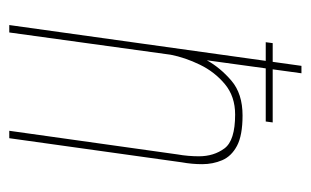

<svg xmlns="http://www.w3.org/2000/svg" viewBox="-148 -522 670 414"><g transform="rotate(90 187.0 -315.0)"><path d="M34 0 122 -630H138L110 -426Q126 -455 154 -479Q182 -503 229 -503Q272 -503 294.5 -491Q317 -479 325.5 -459Q334 -439 334 -416Q334 -405 333 -394Q332 -383 330 -372L278 0H262L313 -363Q315 -374 316 -386Q317 -398 317 -409Q317 -441 300 -464Q283 -487 227 -487Q188 -487 161.5 -465Q135 -443 119.5 -411Q104 -379 98 -348L50 0ZM71 -553 73 -568H244L242 -553Z"/></g></svg>

Font: Alumni Sans Pinstripe
Style: Italic
Weight: 400
Italic angle: -8°
Designer: Robert E. Leuschke
Foundry: Robert E. Leuschke
Version: Version 1.010; ttfautohint (v1.8.4.7-5d5b)